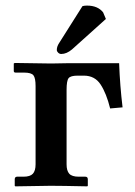

<svg xmlns="http://www.w3.org/2000/svg" viewBox="-20 -659 477 680"><path d="M272 -637.2Q277.8 -639.2 288.1 -639.2Q326.2 -639.2 345.2 -615.2L355 -591.8L234.9 -483.9Q215.8 -467.8 196.8 -467.8Q190.9 -467.8 186 -472.4Q181.2 -477.1 181.2 -481.9Q181.2 -494.1 189 -505.9ZM106 -77.1V-354Q106 -382.8 98.4 -392.3Q90.8 -401.9 64.9 -401.9H35.2Q29.3 -401.9 28.8 -407.2V-434.1L32.2 -436L161.1 -434.1L216.8 -435.1H401.9Q404.8 -355.5 414.1 -278.8L370.1 -274.9Q356.9 -328.1 336.4 -359.6Q315.9 -391.1 276.9 -391.1H254.9Q230 -391.1 222.9 -382.1Q215.8 -373 215.8 -340.8V-77.1Q215.8 -54.2 225.3 -43.7Q234.9 -33.2 258.8 -33.2H282.2Q291 -33.2 291 -23.9V-1L289.1 1Q198.2 -1 159.2 -1L34.2 1L32.2 -1V-23.9Q32.2 -32.7 40 -33.2H63Q86.9 -33.2 96.4 -43.7Q106 -54.2 106 -77.1Z"/></svg>

Font: Linux Libertine
Style: Bold
Weight: 700
Designer: Philipp H. Poll
Foundry: Philipp H. Poll
Version: Version 5.0.3